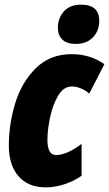

<svg xmlns="http://www.w3.org/2000/svg" viewBox="-20 -796 469 826"><path d="M18 -170Q18 -262 45.5 -352Q73 -442 134 -502.5Q195 -563 288 -563Q368 -563 429 -520L364 -393Q349 -407 328.5 -415.5Q308 -424 290 -424Q253 -424 229.5 -383.5Q206 -343 195 -289Q184 -235 184 -195Q184 -129 221 -129Q267 -129 331 -177V-40Q302 -19 260.5 -4.5Q219 10 177 10Q101 10 59.5 -38Q18 -86 18 -170ZM229 -676Q229 -718 255 -747Q281 -776 329 -776Q407 -776 407 -706Q407 -664 380 -635.5Q353 -607 306 -607Q268 -607 248.5 -625.5Q229 -644 229 -676Z"/></svg>

Font: Noto Sans UI CondBlack
Style: Italic
Weight: 900
Width: 3
Italic angle: -12°
Designer: Monotype Design Team
Foundry: Monotype Imaging Inc.
Version: Version 1.001